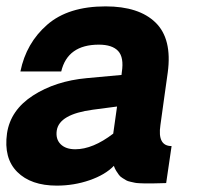

<svg xmlns="http://www.w3.org/2000/svg" viewBox="-22 -574 619 602"><path d="M156 8Q75 8 32 -35Q-11 -78 0 -156Q11 -229 81.5 -274.5Q152 -320 250 -329L359 -339L360 -348Q367 -394 348.5 -414Q330 -434 288 -434Q190 -434 170 -350H42Q60 -439 126 -496.5Q192 -554 309 -554Q414 -554 466 -503Q518 -452 504 -347Q500 -320 492.5 -265Q485 -210 481 -182Q471 -116 516 -116L499 0Q494 0 480.5 0.5Q467 1 459 1Q458 1 445.5 1Q433 1 430 1Q427 1 416 0.5Q405 0 401 -1Q397 -2 387.5 -4Q378 -6 374 -8.5Q370 -11 362.5 -15.5Q355 -20 351 -25.5Q347 -31 342.5 -38Q338 -45 335 -54Q308 -26 259 -9Q210 8 156 8ZM214 -106Q269 -106 333 -155L345 -240L269 -230Q164 -216 156 -165Q152 -138 168 -122Q184 -106 214 -106Z"/></svg>

Font: Oakes Grotesk Bold
Style: Italic
Weight: 700
Italic angle: -8°
Designer: Samuel Oakes
Foundry: Samuel Oakes
Version: Version 1.000;PS 001.000;hotconv 1.0.88;makeotf.lib2.5.64775